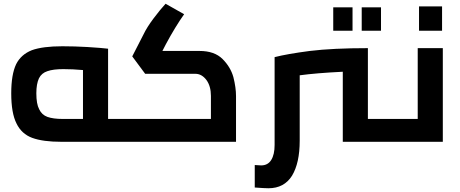

<svg xmlns="http://www.w3.org/2000/svg" viewBox="-20 -757 2454 1025"><path d="M661 -122H557V-497Q526 -501 447 -506Q378 -510 313 -510Q208 -510 150 -489Q92 -466 66 -414Q40 -359 40 -259Q40 -153 68 -98Q95 -42 152 -21Q209 0 308 0H661ZM174 -259Q174 -309 188 -339Q202 -367 233 -377Q264 -388 318 -388Q368 -388 423 -383V-122H315Q264 -122 233 -133Q203 -144 189 -174Q174 -202 174 -259Z M1045 -485H847L865 -520Q916 -615 963 -681L864 -737Q837 -708 800 -659Q764 -611 746 -573L686 -456L755 -363H1023Q1057 -363 1082 -330Q1106 -297 1106 -245V-122H661V0H1240V-244Q1240 -289 1226 -345Q1211 -399 1168 -442Q1125 -485 1045 -485Z M2061 -122H1944V-500Q1757 -500 1634 -485Q1512 -469 1446 -452V17Q1446 68 1428 97Q1410 126 1374 126L1340 124V244Q1393 248 1413 248Q1497 248 1539 181Q1580 113 1580 -6V-355Q1668 -367 1810 -374V0H2061ZM1759 -718V-593H1862V-718ZM1911 -718V-593H2014V-718Z M2344 -500H2210V-122H2061V0H2344ZM2217 -723V-593H2340V-723Z"/></svg>

Font: Online Auction - Bold
Style: Bold
Weight: 500
Designer: Mohamed Mostafa, the designer of Online Auction
Foundry: Kief Type Foundry
Version: ""